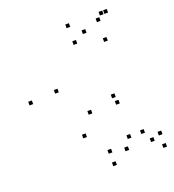

<svg xmlns="http://www.w3.org/2000/svg" viewBox="-140 -674 899 993"><g transform="rotate(-20 310.0 -178.0)"><path d="M609.2 210V190H589.2V210ZM609.2 141.5V121.5H589.2V141.5ZM526.5 103.4V83.4H506.5V103.4ZM559.7 159.6V139.6H539.7V159.6ZM559.7 -545.8V-565.8H539.7V-545.8ZM534.7 -545.8V-565.8H514.7V-545.8ZM419.3 -485.9V-505.9H399.3V-485.9ZM419.3 159.2V139.2H399.3V159.2ZM451.9 103.4V83.4H431.9V103.4ZM333.4 141.5V121.5H313.4V141.5ZM333.4 210V190H313.4V210ZM33.9 -233.5V-253.5H13.9V-233.5ZM236.9 21.8V1.8H216.9V21.8ZM456 -83.5V-103.5H436V-83.5ZM447.7 -122.1V-142.1H427.7V-122.1ZM304.9 -83.6V-103.6H284.9V-83.6ZM179.2 -245.3V-265.3H159.2V-245.3ZM355.1 -449.5V-469.5H335.1V-449.5ZM508.7 -410V-430H488.7V-410ZM508.7 -518.8V-538.8H488.7V-518.8ZM350.6 -543.3V-563.3H330.6V-543.3Z"/></g></svg>

Font: Monaspace Xenon Dots Var
Style: Regular
Weight: 400
Designer: Riley Cran and the Lettermatic Team
Version: Version 1.100 (Monaspace Xenon Dots)